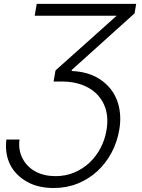

<svg xmlns="http://www.w3.org/2000/svg" viewBox="-20 -747 726 983"><path d="M12.8 -32.7H79.9Q72.8 21.7 95.9 65Q118.6 108 162.1 131.4Q205.6 154.8 264.6 154.8Q315.7 154.8 359.9 136.4Q404.1 117.9 438.2 85.8Q472.3 53.6 495 10.3Q517.8 -33 525.6 -82.7Q537.6 -155.2 512.8 -210.9Q500.7 -238.3 480.6 -260.1Q460.6 -282 433.6 -297.2Q406.6 -312.5 373.4 -320.8Q340.2 -329.2 301.5 -329.5H254.3L264.2 -386.4L577.4 -666.5H157.7L168 -727.3H677.2L669 -678.6L347.7 -389.2L346.9 -383.5Q432.9 -380 492.5 -340.6Q522 -321 543.9 -294.4Q565.7 -267.8 578.5 -234.9Q591.3 -202.1 594.6 -164.1Q598 -126.1 590.9 -83.8Q580.3 -19.9 551 34.8Q521.7 89.5 477.8 129.8Q433.9 170.1 377.3 192.8Q320.7 215.6 255.3 215.6Q215.9 215.6 182.4 207.9Q148.8 200.3 119.7 184.3Q90.6 168.3 68.4 146.1Q46.2 123.9 32.3 96.6Q18.5 69.2 13.3 36.8Q8.2 4.3 12.8 -32.7Z"/></svg>

Font: Inter P Light
Style: Italic
Weight: 300
Italic angle: 9.39999°
Designer: Rasmus Andersson
Foundry: rsms
Version: Version 3.018;git-588b23468